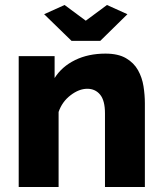

<svg xmlns="http://www.w3.org/2000/svg" viewBox="-20 -750 652 770"><path d="M561 0H401V-295Q401 -347 381.5 -370.5Q362 -394 330 -394Q297 -394 263 -368Q229 -342 215 -301V0H55V-525H199V-437Q228 -483 281 -509Q334 -535 403 -535Q454 -535 485.5 -516.5Q517 -498 533.5 -468.5Q550 -439 555.5 -404Q561 -369 561 -336ZM239 -730 324 -667 409 -730 491 -693 382 -586H267L157 -693Z"/></svg>

Font: Raleway ExtraBold
Style: Regular
Weight: 800
Designer: Matt McInerney, Pablo Impallari, Rodrigo Fuenzalida
Foundry: Matt McInerney, Pablo Impallari, Rodrigo Fuenzalida
Version: Version 4.026